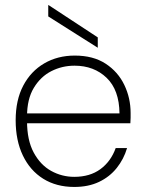

<svg xmlns="http://www.w3.org/2000/svg" viewBox="-20 -728 573 760"><path d="M274 12Q203 12 151 -20.5Q99 -53 70.5 -112.5Q42 -172 42 -252Q42 -332 72 -389Q102 -446 155 -477Q208 -508 276 -508Q349 -508 398 -476Q447 -444 472 -392Q497 -340 497 -281Q497 -271 497 -261.5Q497 -252 496 -240H75V-279H453Q452 -372 402 -420Q352 -468 275 -468Q226 -468 183.5 -446.5Q141 -425 114 -380.5Q87 -336 87 -267V-249Q87 -173 113.5 -124Q140 -75 182.5 -51.5Q225 -28 274 -28Q336 -28 377.5 -58.5Q419 -89 438 -142H483Q470 -98 442 -63Q414 -28 372 -8Q330 12 274 12ZM367 -539 171 -663V-708H172L367 -580Z"/></svg>

Font: DM Sans 28pt ExtraLight
Style: Regular
Weight: 250
Version: Version 4.004;gftools[0.9.30]